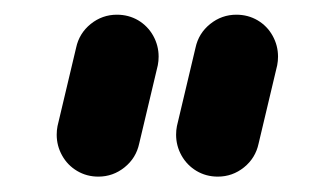

<svg xmlns="http://www.w3.org/2000/svg" viewBox="-20 -644 431 256"><path d="M350.7 -568.5Q350.7 -562.6 349.6 -557L324.8 -452.6Q320.7 -433.3 305.4 -420.9Q290 -408.5 270.4 -408.5Q254.8 -408.5 242 -416.1Q229.3 -423.7 222 -436.7Q214.8 -449.6 214.8 -464.4Q214.8 -470.4 215.9 -475.9L240.7 -580.4Q244.8 -599.6 260.2 -612Q275.6 -624.4 295.2 -624.4Q310.7 -624.4 323.5 -616.9Q336.3 -609.3 343.5 -596.3Q350.7 -583.3 350.7 -568.5ZM191.5 -568.5Q191.5 -562.6 190.4 -557L165.6 -452.6Q161.5 -433.3 146.1 -420.9Q130.7 -408.5 111.1 -408.5Q95.6 -408.5 82.8 -416.1Q70 -423.7 62.8 -436.7Q55.6 -449.6 55.6 -464.4Q55.6 -470.4 56.7 -475.9L81.5 -580.4Q85.6 -599.6 100.9 -612Q116.3 -624.4 135.9 -624.4Q151.5 -624.4 164.3 -616.9Q177 -609.3 184.3 -596.3Q191.5 -583.3 191.5 -568.5Z"/></svg>

Font: 26F Galaxy Hebrew Black
Style: Regular
Weight: 900
Designer: C₂₉H₂₅N₃O₅
Version: Version 1.000